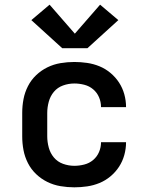

<svg xmlns="http://www.w3.org/2000/svg" viewBox="-20 -793 640 821"><path d="M298 8Q268 8 238.5 3Q209 -2 182.5 -15Q156 -28 134.5 -48.5Q113 -69 99.5 -95.5Q86 -122 80.5 -151Q75 -180 75 -210V-310Q75 -340 80.5 -369Q86 -398 99.5 -424.5Q113 -451 134.5 -471.5Q156 -492 182.5 -505Q209 -518 238.5 -523Q268 -528 298 -528Q325 -528 352.5 -524Q380 -520 405.5 -509.5Q431 -499 452.5 -481Q474 -463 489 -440Q504 -417 511.5 -390Q519 -363 519 -335Q519 -335 519 -335Q519 -335 519 -335H412Q412 -335 412 -335Q412 -335 412 -335Q412 -357 403.5 -377Q395 -397 378.5 -411Q362 -425 340.5 -430.5Q319 -436 298 -436Q273 -436 249.5 -427.5Q226 -419 210.5 -400.5Q195 -382 188.5 -358Q182 -334 182 -310V-210Q182 -186 188.5 -162Q195 -138 210.5 -119.5Q226 -101 249.5 -92.5Q273 -84 298 -84Q319 -84 340.5 -89.5Q362 -95 378.5 -109Q395 -123 403.5 -143Q412 -163 412 -185Q412 -185 412 -185Q412 -185 412 -185H519Q519 -185 519 -185Q519 -185 519 -185Q519 -157 511.5 -130Q504 -103 489 -80Q474 -57 452.5 -39Q431 -21 405.5 -10.5Q380 0 352.5 4Q325 8 298 8ZM354 -587H246L114 -707L192 -773L300 -649L408 -773L486 -707Z"/></svg>

Font: Iosevka Custom SmBdEx
Style: Regular
Weight: 600
Width: 7
Monospace: yes
Designer: Belleve Invis
Foundry: Belleve Invis
Version: Version 11.2.4; ttfautohint (v1.8.4)